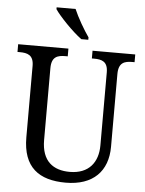

<svg xmlns="http://www.w3.org/2000/svg" viewBox="-61 -980 787 1039"><g transform="rotate(5 332.0 -460.5)"><path d="M352 -771H390V-784C363 -822 326 -886 307 -931H204V-921C227 -886 302 -807 352 -771ZM335 10C484 10 563 -72 563 -205V-600C563 -663 596 -672 638 -672H650V-714H418V-672H430C472 -672 505 -663 505 -604V-207C505 -116 456 -50 352 -50C263 -50 199 -94 199 -210V-600C199 -663 232 -672 275 -672H287V-714H14V-672H26C68 -672 102 -663 102 -604V-216C102 -53 190 10 335 10Z"/></g></svg>

Font: Noto Serif Devanagari SemiCondensed
Style: Regular
Weight: 400
Width: 4
Designer: Universal Thirst, Indian Type Foundry and the Monotype Design Team
Foundry: Monotype Imaging Inc.
Version: Version 2.004